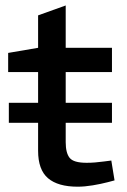

<svg xmlns="http://www.w3.org/2000/svg" viewBox="-20 -679 466 706"><path d="M12.5 -227.5V-301.1H391.7V-227.5ZM265.8 7.5Q193 7.5 156.5 -23.7Q120.1 -54.8 120.1 -124.5V-413.9H10V-484.4L120.1 -503.2V-622.5L221.6 -658.9V-503.2H391.7V-413.9H221.6V-156.1Q221.6 -116.6 236.1 -98.5Q250.6 -80.4 298.5 -80.4Q313.4 -80.4 329 -81.6Q344.6 -82.9 362 -85.2L389.3 -88.7L401.2 -15.7L376.8 -9.2Q351.2 -2.5 321.1 2.5Q290.9 7.5 265.8 7.5Z"/></svg>

Font: REM Medium
Style: Regular
Weight: 500
Designer: Octavio Pardo
Foundry: Ashler Design
Version: Version 1.005;gftools[0.9.28]